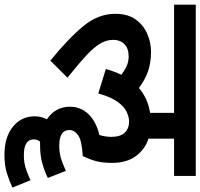

<svg xmlns="http://www.w3.org/2000/svg" viewBox="-38 -624 878 841"><g transform="rotate(90 400.5 -203.0)"><path d="M206 -426Q254 -426 291.5 -413Q329 -400 365 -373Q410 -412 474 -422V-527H0V-622H750V-527H587V-415Q633 -400 663 -360Q693 -320 693 -255Q693 -214 685.5 -186Q678 -158 663 -127Q594 -123 571.5 -106.5Q549 -90 549 -69Q549 -24 617 -24Q645 -24 669 -30.5Q693 -37 728 -53L759 26Q733 39 697.5 49.5Q662 60 615 60Q607 60 600 60Q590 71 590 87Q590 131 659 131Q687 131 710.5 124.5Q734 118 769 102L801 181Q774 194 739 205Q704 216 657 216Q580 216 534.5 179Q489 142 489 84Q489 55 502 30Q447 -7 447 -71Q447 -117 478.5 -151Q510 -185 571 -200Q579 -227 579 -252Q579 -292 560.5 -311Q542 -330 512 -330Q493 -330 470 -319.5Q447 -309 425.5 -279.5Q404 -250 389 -195L282 -228Q292 -265 307 -296Q289 -310 269.5 -319Q250 -328 226 -328Q191 -328 172.5 -309Q154 -290 154 -261Q154 -230 171.5 -201.5Q189 -173 225.5 -139.5Q262 -106 320 -60L245 15Q147 -65 93.5 -130Q40 -195 40 -269Q40 -326 66 -360.5Q92 -395 130 -410.5Q168 -426 206 -426Z"/></g></svg>

Font: Noto Sans Devanagari UI SemiBold
Style: Regular
Weight: 600
Designer: Jelle Bosma - Monotype Design Team
Foundry: Monotype Imaging Inc.
Version: Version 2.003; ttfautohint (v1.8.4.7-5d5b)